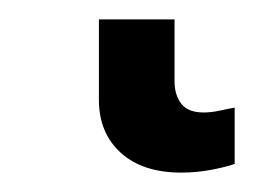

<svg xmlns="http://www.w3.org/2000/svg" viewBox="-20 62 284 198"><path d="M167 240Q127 240 104.5 219.5Q82 199 82 165V82H160V146Q160 160 167 169Q174 178 190 178Q198 178 207 176Q216 174 222 173V231Q214 234 198.5 237Q183 240 167 240Z"/></svg>

Font: RS Noto Sans
Style: Regular
Weight: 400
Designer: Monotype Design Team
Foundry: Monotype Imaging Inc.
Version: Version 3.10